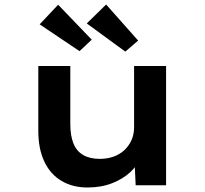

<svg xmlns="http://www.w3.org/2000/svg" viewBox="-20 -822 911 852"><path d="M368 10Q302 10 252.5 -19.5Q203 -49 176.5 -105.5Q150 -162 150 -241V-529H292V-271Q292 -221 305.5 -186.5Q319 -152 348.5 -134.5Q378 -117 423 -117Q455 -117 482.5 -126.5Q510 -136 530.5 -154.5Q551 -173 563 -199Q575 -225 575 -257V-529H717V0H582L577 -109L603 -121Q590 -88 558 -58Q526 -28 477.5 -9Q429 10 368 10ZM536 -593 365 -718 451 -802 593 -642ZM333 -595 156 -714 238 -801 387 -646Z"/></svg>

Font: Lexend Mega SemiBold
Style: Regular
Weight: 600
Designer: Bonnie Shaver-Troup, Thomas Jockin
Foundry: Lexend
Version: Version 1.007